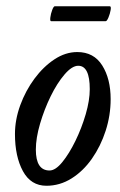

<svg xmlns="http://www.w3.org/2000/svg" viewBox="-20 -583 384 616"><path d="M129 13Q79 13 53.5 -34Q28 -81 28 -153Q28 -199 45 -245.5Q62 -292 90.5 -330.5Q119 -369 154.5 -392.5Q190 -416 228 -416Q281 -416 308 -373Q335 -330 335 -265Q335 -213 319 -163.5Q303 -114 275 -74Q247 -34 209.5 -10.5Q172 13 129 13ZM139 -36Q158 -36 180 -63Q202 -90 222 -131Q242 -172 255 -216.5Q268 -261 268 -297Q268 -372 231 -372Q211 -372 187 -344Q163 -316 142.5 -274Q122 -232 108.5 -186Q95 -140 95 -103Q95 -36 139 -36ZM144 -515Q140 -515 141.5 -527Q143 -539 147.5 -551Q152 -563 156 -563H332Q337 -563 335 -551Q333 -539 328 -527Q323 -515 319 -515Z"/></svg>

Font: Junicode Two Beta Condensed Medium
Style: Italic
Weight: 500
Width: 3
Italic angle: -9°
Version: Version 1.053; ttfautohint (v1.8.4)